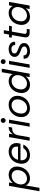

<svg xmlns="http://www.w3.org/2000/svg" viewBox="1975 -2801 1067 5095"><g transform="rotate(-90 2508.5 -253.5)"><path d="M195.8 -446.8Q231.4 -494.1 290.5 -525.6Q349.6 -557.1 419.9 -557.1Q532.7 -557.1 592.8 -479.7Q652.8 -402.3 630.9 -275.9Q616.2 -192.4 570.6 -127.2Q524.9 -62 459.5 -26.6Q394 8.8 320.8 8.8Q251 8.8 203.4 -22.7Q155.8 -54.2 134.8 -101.1L71.8 259.8H-19L123 -547.9H213.9ZM538.1 -275.9Q554.7 -369.1 511 -423.6Q467.3 -478 388.2 -478Q337.9 -478 291.7 -454.1Q245.6 -430.2 211.4 -383.3Q177.2 -336.4 166 -274.9Q149.4 -181.6 193.8 -126.2Q238.3 -70.8 315.9 -70.8Q394.5 -70.8 458 -126.5Q521.5 -182.1 538.1 -275.9Z M1020 -480Q974.6 -480 933.6 -460.4Q892.6 -440.9 861.1 -401.6Q829.6 -362.3 815.9 -309.1H1162.6Q1169.9 -350.1 1162.1 -382.8Q1154.3 -415.5 1134.3 -436.5Q1114.3 -457.5 1085 -468.8Q1055.7 -480 1020 -480ZM1220.7 -168.9Q1184.6 -89.8 1110.4 -40.5Q1036.1 8.8 938 8.8Q879.9 8.8 833.3 -11Q786.6 -30.8 757.1 -67.9Q727.5 -105 715.8 -157.5Q704.1 -210 715.8 -274.9Q738.8 -403.3 827.4 -480.2Q916 -557.1 1036.6 -557.1Q1114.7 -557.1 1169.2 -522.9Q1223.6 -488.8 1245.6 -429.7Q1267.6 -370.6 1254.9 -296.9Q1251.5 -275.4 1241.7 -243.2H803.7Q793.5 -161.6 835.7 -114.7Q877.9 -67.9 951.7 -67.9Q1011.2 -67.9 1055.2 -95.2Q1099.1 -122.6 1122.6 -168.9Z M1465.3 -297.9 1412.6 0H1321.3L1418.5 -547.9H1509.3L1491.2 -443.8Q1524.4 -498 1574.7 -528.1Q1625 -558.1 1688.5 -558.1L1671.4 -463.9H1647.5Q1495.1 -463.9 1465.3 -297.9Z M1693.8 0 1791 -547.9H1881.8L1785.2 0ZM1860.8 -637.2Q1833 -637.2 1814.5 -655.8Q1795.9 -674.3 1795.9 -702.1Q1795.9 -730 1814.5 -748.5Q1833 -767.1 1860.8 -767.1Q1887.2 -767.1 1905.5 -748.5Q1923.8 -730 1923.8 -702.1Q1923.8 -674.3 1905.5 -655.8Q1887.2 -637.2 1860.8 -637.2Z M2513.7 -328.1Q2513.7 -258.8 2488 -196.3Q2462.4 -133.8 2418.2 -88.9Q2374 -43.9 2312.3 -17.6Q2250.5 8.8 2180.7 8.8Q2076.2 8.8 2012.5 -53.7Q1948.7 -116.2 1948.7 -219.2Q1948.7 -312 1991.2 -389.2Q2033.7 -466.3 2109.6 -511.7Q2185.5 -557.1 2278.8 -557.1Q2383.8 -557.1 2448.7 -494.4Q2513.7 -431.6 2513.7 -328.1ZM2042.5 -223.1Q2042.5 -148.9 2084.7 -108.4Q2127 -67.9 2191.4 -67.9Q2239.7 -67.9 2282.7 -89.1Q2325.7 -110.4 2355.5 -145.5Q2385.3 -180.7 2402.3 -227.1Q2419.4 -273.4 2419.4 -323.2Q2419.4 -398.9 2375.7 -439.5Q2332 -480 2265.6 -480Q2200.7 -480 2148.9 -444.1Q2097.2 -408.2 2069.8 -349.9Q2042.5 -291.5 2042.5 -223.1Z M2593.3 -275.9Q2615.2 -401.9 2703.4 -479.5Q2791.5 -557.1 2905.3 -557.1Q2968.8 -557.1 3018.6 -527.6Q3068.4 -498 3089.4 -450.2L3140.1 -740.2H3232.4L3101.1 0H3009.3L3028.3 -103Q2993.2 -54.2 2934.3 -22.7Q2875.5 8.8 2804.2 8.8Q2731 8.8 2678 -26.6Q2625 -62 2601.8 -127.4Q2578.6 -192.9 2593.3 -275.9ZM3058.1 -274.9Q3074.7 -367.2 3030.5 -422.6Q2986.3 -478 2908.2 -478Q2829.6 -478 2766.4 -423.6Q2703.1 -369.1 2687 -275.9Q2670.4 -182.1 2714.4 -126.5Q2758.3 -70.8 2836.4 -70.8Q2914.6 -70.8 2978 -126.2Q3041.5 -181.6 3058.1 -274.9Z M3254.9 0 3352.1 -547.9H3442.9L3346.2 0ZM3421.9 -637.2Q3394 -637.2 3375.5 -655.8Q3356.9 -674.3 3356.9 -702.1Q3356.9 -730 3375.5 -748.5Q3394 -767.1 3421.9 -767.1Q3448.2 -767.1 3466.6 -748.5Q3484.9 -730 3484.9 -702.1Q3484.9 -674.3 3466.6 -655.8Q3448.2 -637.2 3421.9 -637.2Z M3913.6 -148.9Q3913.6 -76.7 3851.8 -33.9Q3790 8.8 3693.8 8.8Q3602.1 8.8 3545.9 -38.1Q3489.7 -85 3498.5 -161.1H3587.4Q3583.5 -118.2 3613.3 -91.1Q3643.1 -64 3698.7 -64Q3754.4 -64 3789.1 -85.4Q3823.7 -106.9 3823.7 -146Q3823.7 -168.5 3808.3 -185.5Q3793 -202.6 3768.6 -214.1Q3744.1 -225.6 3714.6 -236.3Q3685.1 -247.1 3655.5 -260.3Q3626 -273.4 3601.6 -290.5Q3577.1 -307.6 3561.8 -335.4Q3546.4 -363.3 3546.4 -399.9Q3546.4 -470.2 3604.7 -513.7Q3663.1 -557.1 3755.4 -557.1Q3846.2 -557.1 3901.4 -509Q3956.5 -460.9 3946.8 -384.8H3859.4Q3864.3 -429.2 3833.7 -456.5Q3803.2 -483.9 3749.5 -483.9Q3700.2 -483.9 3668.9 -461.9Q3637.7 -439.9 3637.7 -402.8Q3637.7 -378.9 3652.8 -360.8Q3668 -342.8 3692.4 -330.8Q3716.8 -318.8 3746.1 -307.9Q3775.4 -296.9 3804.9 -283.7Q3834.5 -270.5 3858.9 -253.9Q3883.3 -237.3 3898.4 -210.4Q3913.6 -183.6 3913.6 -148.9Z M4068.4 -149.9 4125.5 -473.1H4055.7L4068.4 -547.9H4139.6L4163.6 -686H4255.4L4231.4 -547.9H4373.5L4360.4 -473.1H4217.8L4160.6 -149.9Q4153.3 -109.4 4167.5 -93.3Q4181.6 -77.1 4223.6 -77.1H4290.5L4276.4 0H4194.8Q4119.1 0 4086.9 -35.2Q4054.7 -70.3 4068.4 -149.9Z M4400.4 -275.9Q4422.4 -401.9 4510.5 -479.5Q4598.6 -557.1 4711.4 -557.1Q4783.2 -557.1 4830.3 -526.1Q4877.4 -495.1 4895.5 -448.2L4913.6 -547.9H5005.4L4908.2 0H4816.4L4835.4 -102.1Q4799.8 -54.2 4741 -22.7Q4682.1 8.8 4610.4 8.8Q4499 8.8 4438.7 -70.8Q4378.4 -150.4 4400.4 -275.9ZM4865.2 -274.9Q4881.8 -367.2 4837.6 -422.6Q4793.5 -478 4715.3 -478Q4636.7 -478 4573.5 -423.6Q4510.3 -369.1 4494.1 -275.9Q4477.5 -182.1 4521.5 -126.5Q4565.4 -70.8 4643.6 -70.8Q4721.7 -70.8 4785.2 -126.2Q4848.6 -181.6 4865.2 -274.9Z"/></g></svg>

Font: SVN-Poppins
Style: Italic
Weight: 400
Italic angle: -10°
Designer: Ninad Kale (Devanagari), Jonny Pinhorn (Latin)
Foundry: Indian Type Foundry
Version: Version 3.002 2017